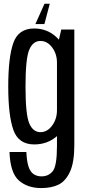

<svg xmlns="http://www.w3.org/2000/svg" viewBox="-20 -750 446 1001"><path d="M194.5 230.5Q249.5 230.5 286 212.2Q322.5 194 345 145Q367.5 96 367.5 7V-596H299.5L277 -500.5V11.5Q277 114.5 255.2 142Q233.5 169.5 196.5 169.5Q173 169.5 155.5 158Q138 146.5 128.8 118.8Q119.5 91 117.5 42.5H29.5Q33.5 151.5 78.5 191Q123.5 230.5 194.5 230.5ZM158.5 3Q223.5 3 271 -35.2Q318.5 -73.5 318.5 -130.5L277 -175.5Q277 -129.5 251.8 -95.2Q226.5 -61 191 -61Q152 -61 132.5 -107Q113 -153 113 -299Q113 -445 132.5 -490.8Q152 -536.5 191 -536.5Q226.5 -536.5 251.8 -502.8Q277 -469 277 -423.5L317.5 -464Q317.5 -518.5 270.2 -560Q223 -601.5 158 -601.5Q76 -601.5 49.5 -526.2Q23 -451 23 -299Q23 -148 49.8 -72.5Q76.5 3 158.5 3ZM164.5 -624.5H211.5L239.5 -730.5H212Z"/></svg>

Font: Anybody Condensed
Style: Regular
Weight: 400
Width: 3
Designer: Tyler Finck
Foundry: Etcetera Type Company
Version: Version 1.113;gftools[0.9.25]